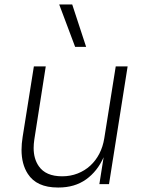

<svg xmlns="http://www.w3.org/2000/svg" viewBox="-20 -821 652 856"><path d="M238 15Q143 15 104 -46Q76 -89 76 -153Q76 -180 81 -211L131 -525H184L133 -199Q130 -179 130 -161Q130 -113 153 -80Q184 -35 257 -35Q294 -35 326 -47.5Q358 -60 382.5 -82.5Q407 -105 423 -136Q439 -167 445 -205L496 -525H549L466 0H423L442 -120Q414 -57 363.5 -21Q313 15 241 15ZM315 -612 244 -801H302L364 -612Z"/></svg>

Font: Sora ExtraLight
Style: Italic
Weight: 200
Designer: Jonathan Barnbrook, Juli√°n Moncada
Version: Version 1.000